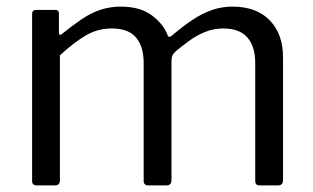

<svg xmlns="http://www.w3.org/2000/svg" viewBox="-20 -560 946 580"><path d="M91 0Q77 0 77 -13V-517Q77 -530 88 -530H148Q158 -530 158 -519V-461Q158 -456 160.5 -455Q163 -454 168 -458Q200 -484 227.5 -502.5Q255 -521 283.5 -530.5Q312 -540 345 -540Q404 -540 439.5 -513Q475 -486 487 -452Q489 -448 493 -449Q497 -450 501 -454Q533 -481 561.5 -500Q590 -519 619.5 -529.5Q649 -540 682 -540Q755 -540 795 -498.5Q835 -457 835 -387V-16Q835 0 820 0H764Q757 0 754 -3.5Q751 -7 751 -13V-370Q751 -419 727.5 -446.5Q704 -474 654 -474Q625 -474 598.5 -463Q572 -452 550.5 -436Q529 -420 512 -406Q504 -399 501 -392.5Q498 -386 498 -376V-16Q498 0 483 0H427Q421 0 417.5 -3.5Q414 -7 414 -13V-370Q414 -419 391 -446.5Q368 -474 318 -474Q276 -474 241 -454Q206 -434 161 -393V-15Q161 0 146 0H91Z"/></svg>

Font: Libre Franklin Thin
Style: Regular
Weight: 400
Version: Version 3.000